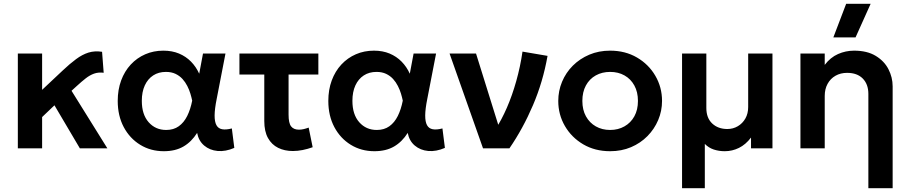

<svg xmlns="http://www.w3.org/2000/svg" viewBox="-20 -782 4794 1012"><path d="M74 0V-500H202V-308.5L310 -410Q348 -446 380.8 -470.2Q413.5 -494.5 446.2 -504.8Q479 -515 518 -509L526.5 -398.5Q498.5 -402 476 -394Q453.5 -386 431.8 -369Q410 -352 384.5 -328.5L357 -303.5L546 0H401L267 -227L202 -165V0Z M843.5 15Q774 15 719 -18.8Q664 -52.5 632.2 -112.2Q600.5 -172 600.5 -250Q600.5 -309 618.5 -357.8Q636.5 -406.5 669.2 -441.8Q702 -477 745.8 -496Q789.5 -515 841 -515Q887 -515 923.5 -499.8Q960 -484.5 986.8 -457.2Q1013.5 -430 1030 -393.5L1050 -500H1168.5L1122 -260Q1111.5 -208 1111.2 -174Q1111 -140 1120.8 -122.2Q1130.5 -104.5 1150.8 -100.8Q1171 -97 1202 -105L1215 -2.5Q1169 17.5 1127.2 13.8Q1085.5 10 1056.2 -14.8Q1027 -39.5 1019 -81.5Q989.5 -34.5 947 -9.8Q904.5 15 843.5 15ZM856 -97Q895 -97 922.2 -116.5Q949.5 -136 966.8 -170.8Q984 -205.5 993 -251.5Q989.5 -268.5 983.5 -288.5Q977.5 -308.5 967.2 -328.8Q957 -349 941.8 -365.8Q926.5 -382.5 905 -392.8Q883.5 -403 854.5 -403Q816 -403 787.5 -384.5Q759 -366 743.2 -331.8Q727.5 -297.5 727.5 -250.5Q727.5 -178.5 763.5 -137.8Q799.5 -97 856 -97Z M1523.5 14Q1480 14 1446 -2.8Q1412 -19.5 1392.5 -54.5Q1373 -89.5 1373 -144V-389H1242V-500H1658V-389H1501V-177.5Q1501 -133 1514.5 -115.8Q1528 -98.5 1556 -98.5Q1568 -98.5 1580.8 -101.5Q1593.5 -104.5 1607 -109.5L1628 -6Q1601.5 3.5 1575 8.8Q1548.5 14 1523.5 14Z M1953.5 15Q1884 15 1829 -18.8Q1774 -52.5 1742.2 -112.2Q1710.5 -172 1710.5 -250Q1710.5 -309 1728.5 -357.8Q1746.5 -406.5 1779.2 -441.8Q1812 -477 1855.8 -496Q1899.5 -515 1951 -515Q1997 -515 2033.5 -499.8Q2070 -484.5 2096.8 -457.2Q2123.5 -430 2140 -393.5L2160 -500H2278.5L2232 -260Q2221.5 -208 2221.2 -174Q2221 -140 2230.8 -122.2Q2240.5 -104.5 2260.8 -100.8Q2281 -97 2312 -105L2325 -2.5Q2279 17.5 2237.2 13.8Q2195.5 10 2166.2 -14.8Q2137 -39.5 2129 -81.5Q2099.5 -34.5 2057 -9.8Q2014.5 15 1953.5 15ZM1966 -97Q2005 -97 2032.2 -116.5Q2059.5 -136 2076.8 -170.8Q2094 -205.5 2103 -251.5Q2099.5 -268.5 2093.5 -288.5Q2087.5 -308.5 2077.2 -328.8Q2067 -349 2051.8 -365.8Q2036.5 -382.5 2015 -392.8Q1993.5 -403 1964.5 -403Q1926 -403 1897.5 -384.5Q1869 -366 1853.2 -331.8Q1837.5 -297.5 1837.5 -250.5Q1837.5 -178.5 1873.5 -137.8Q1909.5 -97 1966 -97Z M2526 0 2349.5 -500H2489L2622 -73.5L2591 -100Q2623.5 -149.5 2651.8 -214.5Q2680 -279.5 2701.2 -355Q2722.5 -430.5 2734 -510L2866 -487.5Q2842 -351 2789.2 -227.5Q2736.5 -104 2665 0Z M3196 15Q3116 15 3054.2 -21.2Q2992.5 -57.5 2957.5 -117.8Q2922.5 -178 2922.5 -250Q2922.5 -303 2942.5 -351Q2962.5 -399 2999.2 -435.8Q3036 -472.5 3086 -493.8Q3136 -515 3196 -515Q3275.5 -515 3337.2 -479Q3399 -443 3434.2 -382.5Q3469.5 -322 3469.5 -250Q3469.5 -197 3449.2 -149.2Q3429 -101.5 3392.5 -64.5Q3356 -27.5 3306 -6.2Q3256 15 3196 15ZM3196 -97Q3238 -97 3271.2 -115.8Q3304.5 -134.5 3323.5 -168.8Q3342.5 -203 3342.5 -250Q3342.5 -297 3323.5 -331.5Q3304.5 -366 3271.5 -384.5Q3238.5 -403 3196 -403Q3153.5 -403 3120.2 -384.5Q3087 -366 3068.2 -331.5Q3049.5 -297 3049.5 -250Q3049.5 -203 3068.5 -168.8Q3087.5 -134.5 3120.5 -115.8Q3153.5 -97 3196 -97Z M3575 210V-500H3703V-213Q3703 -160 3734 -131Q3765 -102 3813.5 -102Q3844 -102 3869 -116.8Q3894 -131.5 3908.8 -157.5Q3923.5 -183.5 3923.5 -218V-500H4051.5V0H3938.5V-57Q3910.5 -20 3875 -2.5Q3839.5 15 3800 15Q3769 15 3742 6Q3715 -3 3695 -23.5V210Z M4557 210V-287Q4557 -338 4527.5 -368Q4498 -398 4445 -398Q4410.5 -398 4383.8 -382.8Q4357 -367.5 4342 -340Q4327 -312.5 4327 -276.5V0H4199V-500H4327V-440Q4357 -479.5 4397.2 -497.2Q4437.5 -515 4481.5 -515Q4550.5 -515 4595.8 -487.5Q4641 -460 4663 -417Q4685 -374 4685 -327V210ZM4372.5 -585 4440 -762H4569L4489.5 -585Z"/></svg>

Font: Geologica Thin Roman Medium
Style: Regular
Weight: 500
Version: Version 1.010;gftools[0.9.28]